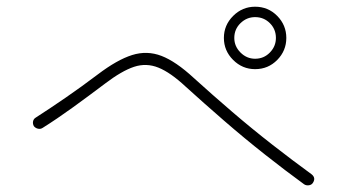

<svg xmlns="http://www.w3.org/2000/svg" viewBox="-20 -692 1040 572"><path d="M886 -143Q831 -183 769.5 -231.5Q708 -280 647.5 -332.5Q587 -385 533 -434Q488 -476 452 -490.5Q416 -505 379.5 -493Q343 -481 293 -443Q244 -406 197 -372Q150 -338 107 -311Q101 -307 93.5 -308.5Q86 -310 81 -316Q77 -323 78.5 -330.5Q80 -338 87 -342Q129 -369 175.5 -401Q222 -433 271 -470Q329 -514 373.5 -528Q418 -542 461 -525.5Q504 -509 557 -460Q611 -411 671 -359.5Q731 -308 792 -260.5Q853 -213 908 -173Q922 -162 912 -147Q908 -141 900 -140Q892 -139 886 -143ZM740 -486Q702 -486 674.5 -513.5Q647 -541 647 -579Q647 -617 674.5 -644.5Q702 -672 740 -672Q779 -672 806 -644.5Q833 -617 833 -579Q833 -541 806 -513.5Q779 -486 740 -486ZM740 -517Q766 -517 784 -535.5Q802 -554 802 -579Q802 -605 784 -623Q766 -641 740 -641Q715 -641 696.5 -623Q678 -605 678 -579Q678 -554 696.5 -535.5Q715 -517 740 -517Z"/></svg>

Font: Zen Maru Gothic Light
Style: Regular
Weight: 300
Designer: Yoshimichi Ohira
Foundry: Positype
Version: Version 1.001